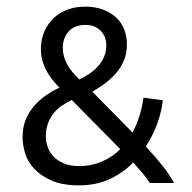

<svg xmlns="http://www.w3.org/2000/svg" viewBox="-20 -549 579 578"><path d="M48 -136Q48 -165 57 -187.5Q66 -210 81.5 -228.5Q97 -247 117 -261Q137 -275 159 -285Q103 -341 103 -400Q103 -430 113.5 -454Q124 -478 141.5 -494.5Q159 -511 183 -520Q207 -529 237 -529Q267 -529 290.5 -520Q314 -511 330 -496Q346 -481 354 -460Q362 -439 362 -416Q362 -389 353.5 -368Q345 -347 330.5 -330Q316 -313 297.5 -299Q279 -285 258 -273L379 -150Q404 -197 412 -255L470 -247Q467 -216 454.5 -180Q442 -144 419 -108Q446 -79 468 -51.5Q490 -24 504 2H431Q422 -13 408.5 -28.5Q395 -44 381 -60Q351 -29 310.5 -10Q270 9 217 9Q169 9 136.5 -5Q104 -19 84 -40Q64 -61 56 -86.5Q48 -112 48 -136ZM118 -137Q118 -124 123 -108Q128 -92 140 -79Q152 -66 171 -57.5Q190 -49 219 -49Q255 -49 286.5 -62.5Q318 -76 342 -100L196 -248Q182 -241 168 -232Q154 -223 143 -210Q132 -197 125 -179Q118 -161 118 -137ZM300 -413Q300 -439 283 -456.5Q266 -474 237 -474Q204 -474 186.5 -454Q169 -434 169 -405Q169 -356 219 -310Q236 -318 250.5 -328Q265 -338 276 -350.5Q287 -363 293.5 -378.5Q300 -394 300 -413Z"/></svg>

Font: Ekushey Buriganga
Style: Regular
Weight: 400
Designer: Al Mamun Sumon
Foundry: Al Mamun Sumon
Version: Version 1.0